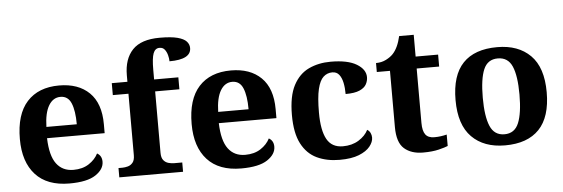

<svg xmlns="http://www.w3.org/2000/svg" viewBox="-50 -924 3193 1089"><g transform="rotate(-5 1547.0 -379.5)"><path d="M306 10Q179 10 113 -62.5Q47 -135 47 -265Q47 -406 112 -477.5Q177 -549 295 -549Q404 -549 466.5 -488Q529 -427 529 -308V-257H201Q204 -157 238.5 -111Q273 -65 335 -65Q387 -65 423 -88.5Q459 -112 476 -146Q503 -131 503 -97Q503 -54 455 -22Q407 10 306 10ZM376 -321Q376 -398 358 -441Q340 -484 297 -484Q255 -484 230 -442.5Q205 -401 203 -321Z M590 0V-53H612Q627 -53 643.5 -57.5Q660 -62 671.5 -76Q683 -90 683 -118V-468H594V-536H683V-573Q683 -666 732 -717.5Q781 -769 887 -769Q952 -769 988 -759.5Q1024 -750 1039 -733.5Q1054 -717 1054 -696Q1054 -631 931 -631Q931 -647 926 -666Q921 -685 910.5 -698.5Q900 -712 881 -712Q856 -712 845.5 -684.5Q835 -657 835 -591V-536H973V-468H835V-118Q835 -90 846.5 -76Q858 -62 875 -57.5Q892 -53 906 -53H953V0Z M1284 10Q1157 10 1091 -62.5Q1025 -135 1025 -265Q1025 -406 1090 -477.5Q1155 -549 1273 -549Q1382 -549 1444.5 -488Q1507 -427 1507 -308V-257H1179Q1182 -157 1216.5 -111Q1251 -65 1313 -65Q1365 -65 1401 -88.5Q1437 -112 1454 -146Q1481 -131 1481 -97Q1481 -54 1433 -22Q1385 10 1284 10ZM1354 -321Q1354 -398 1336 -441Q1318 -484 1275 -484Q1233 -484 1208 -442.5Q1183 -401 1181 -321Z M1844 10Q1771 10 1715 -16.5Q1659 -43 1627.5 -103.5Q1596 -164 1596 -266Q1596 -374 1628.5 -435.5Q1661 -497 1716.5 -523Q1772 -549 1841 -549Q1938 -549 1988.5 -518.5Q2039 -488 2039 -444Q2039 -423 2028.5 -403.5Q2018 -384 1990 -371.5Q1962 -359 1910 -359Q1910 -394 1904 -423Q1898 -452 1884 -470Q1870 -488 1845 -488Q1816 -488 1794.5 -468.5Q1773 -449 1761.5 -401Q1750 -353 1750 -267Q1750 -166 1778 -115.5Q1806 -65 1869 -65Q1921 -65 1959 -88.5Q1997 -112 2014 -146Q2026 -139 2032 -126.5Q2038 -114 2038 -100Q2038 -75 2017.5 -49.5Q1997 -24 1954.5 -7Q1912 10 1844 10Z M2319 10Q2252 10 2212 -25Q2172 -60 2172 -148V-468H2097V-519Q2129 -519 2154.5 -532Q2180 -545 2195 -561Q2226 -594 2241 -660H2324V-536H2452V-468H2324V-158Q2324 -113 2339.5 -92Q2355 -71 2390 -71Q2410 -71 2427.5 -73.5Q2445 -76 2461 -80V-15Q2445 -8 2408.5 1Q2372 10 2319 10Z M2786 10Q2666 10 2597 -59.5Q2528 -129 2528 -270Q2528 -411 2594 -480Q2660 -549 2789 -549Q2909 -549 2978 -480Q3047 -411 3047 -270Q3047 -129 2980.5 -59.5Q2914 10 2786 10ZM2788 -53Q2846 -53 2869 -108.5Q2892 -164 2892 -270Q2892 -377 2868.5 -431Q2845 -485 2787 -485Q2729 -485 2706 -431Q2683 -377 2683 -270Q2683 -164 2706.5 -108.5Q2730 -53 2788 -53Z"/></g></svg>

Font: Noto Serif Thai
Style: Bold
Weight: 700
Designer: Monotype Design Team
Foundry: Monotype Imaging Inc.
Version: Version 2.002; ttfautohint (v1.8.4.7-5d5b)